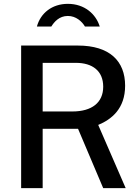

<svg xmlns="http://www.w3.org/2000/svg" viewBox="-20 -979 721 999"><path d="M491 -329C561 -358 631 -414 631 -533C631 -661 551 -742 385 -742H90V0H202V-309H386L517 0H634ZM202 -399V-652H375C461 -652 517 -610 517 -528C517 -445 458 -399 356 -399ZM499 -841C479 -906 420 -959 333 -959C251 -959 191 -911 172 -841H247C262 -865 288 -896 333 -896C375 -896 406 -868 422 -841Z"/></svg>

Font: Cheyenne Sans Medium
Style: Regular
Weight: 500
Designer: The Public Sans project authors (U.S. Web Design System), Libre Franklin designed by Pablo Impallari and Rodrigo Fuenzal
Foundry: The Cheyenne Sans Project Authors
Version: Version 2.007